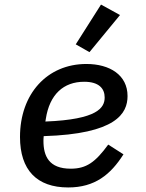

<svg xmlns="http://www.w3.org/2000/svg" viewBox="-20 -808 640 840"><path d="M278.4 12.1C394.9 12.1 463.8 -44 520.2 -132.8L453.5 -175.4C397 -98 357.6 -70 289.4 -70C194.2 -70 170.1 -125 170.1 -191.4C170.1 -194.2 170.1 -203.1 171.2 -212.4C488.6 -221.9 538 -311.8 538 -387.8C538 -479.8 460.2 -528.1 358 -528.1C186.4 -528.1 67.5 -397.4 67.5 -208.8C67.5 -64.3 141 12.1 278.4 12.1ZM178.6 -276.3 180.4 -287.6C196.7 -395.2 258.2 -450.3 348.4 -450.3C413 -450.3 437.9 -420.5 437.9 -381.7C437.9 -337.4 408.4 -285.2 178.6 -276.3ZM311.4 -614 371.4 -579.9 505 -742.2 421.9 -788Z"/></svg>

Font: Margiela Mono Italic Medium It
Style: Regular
Weight: 500
Designer: Mike Abbink, Paul van der Laan, Pieter van Rosmalen
Foundry: Bold Monday
Version: Version 2.003 2021